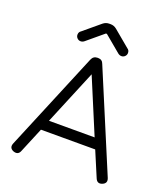

<svg xmlns="http://www.w3.org/2000/svg" viewBox="-153 -963 936 1071"><g transform="rotate(20 315.0 -427.0)"><path d="M193 -708Q181 -708 172.5 -716.5Q164 -725 164 -737Q164 -753 177 -761L274 -842Q290 -855 310 -855H318Q338 -855 354 -842L451 -761Q464 -753 464 -737Q464 -725 455.5 -716.5Q447 -708 435 -708Q424 -708 414 -716L317 -797H311L214 -716Q204 -708 193 -708ZM92 -20Q81 8 51 -3Q23 -15 35 -44L279 -630Q289 -654 314 -654H317Q342 -654 350 -630L596 -44Q608 -15 580 -3Q551 9 539 -20L476 -169H154ZM314 -556 179 -231H450Z"/></g></svg>

Font: Jura Medium
Style: Regular
Weight: 500
Designer: Daniel Johnson, Alexei Vanyashin
Foundry: Daniel Johnson
Version: Version 5.103